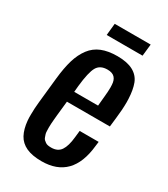

<svg xmlns="http://www.w3.org/2000/svg" viewBox="-179 -793 775 885"><g transform="rotate(30 209.0 -350.5)"><path d="M158.2 -646 164.6 -709H356L349.1 -646ZM188.5 8.3Q138.7 8.3 106.9 -6.3Q75.2 -21 59.6 -49.8Q43.9 -79.1 40 -122.1Q38.6 -137.7 39.1 -155.3Q39.1 -186 43 -222.2L57.1 -356Q63.5 -416 75.9 -457.5Q88.4 -499 110.8 -528.8Q133.3 -558.6 167.7 -572.5Q202.1 -586.4 250.5 -586.4Q302.7 -586.4 334.2 -569.6Q365.7 -552.7 378.4 -520.5Q390.6 -488.3 392.6 -441.4Q393.1 -432.6 393.1 -423.3Q393.1 -383.8 387.2 -335.4L381.8 -288.1H153.3L145 -210Q143.6 -193.4 142.8 -186Q142.1 -178.7 141.1 -164.6Q140.1 -150.4 140.4 -143.8Q140.6 -137.2 140.9 -125.7Q141.1 -114.3 143.1 -108.9Q145 -103.5 147.7 -95.5Q150.4 -87.4 154.8 -83.5Q159.2 -79.6 164.8 -75.4Q170.4 -71.3 178.2 -69.8Q186 -68.4 195.8 -68.4Q230.5 -68.4 246.6 -92.3Q262.7 -116.2 267.6 -165L271.5 -200.7H372.6L369.6 -177.2Q350.6 8.3 188.5 8.3ZM159.7 -344.2H286.6L291.5 -396.5Q294.4 -423.8 294.4 -445.3Q293.9 -452.1 293.9 -458Q293 -483.4 280.5 -496.6Q268.1 -509.8 241.7 -509.8Q202.6 -509.8 186.8 -481.9Q170.9 -454.1 162.6 -376.5Z"/></g></svg>

Font: Oswald
Style: Regular
Weight: 400
Designer: Vernon Adams
Foundry: Vernon Adams
Version: 3.0; ttfautohint (v0.94.23-7a4d-dirty) -l 8 -r 50 -G 200 -x 